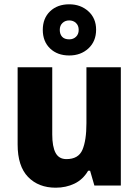

<svg xmlns="http://www.w3.org/2000/svg" viewBox="-20 -863 646 893"><path d="M542 -550V0H419L399 -69H390Q366 -28 326.5 -9Q287 10 239 10Q159 10 110.5 -40Q62 -90 62 -191V-550H223V-238Q223 -181 238.5 -152Q254 -123 289 -123Q345 -123 363.5 -166.5Q382 -210 382 -290V-550ZM302 -605Q247 -605 213 -637.5Q179 -670 179 -724Q179 -778 213 -810.5Q247 -843 302 -843Q355 -843 391 -810.5Q427 -778 427 -725Q427 -671 391.5 -638Q356 -605 302 -605ZM302 -680Q321 -680 333.5 -692Q346 -704 346 -724Q346 -744 333.5 -756Q321 -768 302 -768Q283 -768 270.5 -756Q258 -744 258 -724Q258 -704 269 -692Q280 -680 302 -680Z"/></svg>

Font: Noto Sans Hebrew SemiCondensed ExtraBold
Style: Regular
Weight: 800
Width: 4
Designer: Monotype Design Team
Foundry: Monotype Imaging Inc.
Version: Version 2.004; ttfautohint (v1.8.4.7-5d5b)